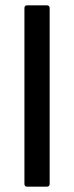

<svg xmlns="http://www.w3.org/2000/svg" viewBox="-20 -703 278 723"><path d="M82 0Q72 0 72 -11V-672Q72 -683 82 -683H156Q167 -683 167 -672V-11Q167 0 156 0Z"/></svg>

Font: Sofia Sans Medium
Style: Regular
Weight: 500
Designer: Botio Nikoltchev, Ani Petrova
Foundry: lettersoup
Version: Version 4.101; ttfautohint (v1.8.4.7-5d5b)